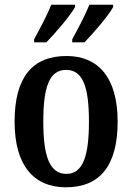

<svg xmlns="http://www.w3.org/2000/svg" viewBox="-20 -786 562 816"><path d="M287 -619V-606H339C378 -646 442 -721 461 -756V-766H360C342 -721 313 -667 287 -619ZM125 -619V-606H177C216 -646 280 -721 299 -756V-766H198C180 -721 151 -667 125 -619ZM260 10C404 10 480 -81 480 -269C480 -457 397 -548 263 -548C117 -548 42 -457 42 -269C42 -81 125 10 260 10ZM262 -47C190 -47 164 -124 164 -269C164 -415 189 -489 261 -489C333 -489 358 -415 358 -269C358 -124 333 -47 262 -47Z"/></svg>

Font: Noto Serif Myanmar Condensed SemiBold
Style: Regular
Weight: 600
Width: 3
Designer: Ben Mitchell and the Monotype Design Team
Foundry: Monotype Imaging Inc.
Version: Version 2.106